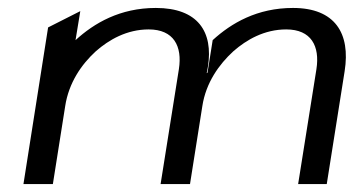

<svg xmlns="http://www.w3.org/2000/svg" viewBox="-20 -463 890 483"><path d="M39 0H113L144 -196C153 -255 185 -301 221 -334C254 -363 299 -389 354 -389C417 -389 439 -347 430 -289L384 0H456H458L489 -196C498 -255 531 -301 567 -334C600 -363 645 -389 700 -389C763 -389 785 -347 776 -289L730 0H802L847 -284C862 -379 823 -443 717 -443C627 -443 562 -405 515 -362L502 -280L500 -279L503 -295C517 -383 478 -443 372 -443C282 -443 217 -405 170 -362L182 -435L101 -394Z"/></svg>

Font: Charger Sport
Style: DfExtObl
Weight: 400
Designer: Jasper
Foundry: Cannot Into Space Fonts
Version: Version 1.1